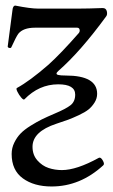

<svg xmlns="http://www.w3.org/2000/svg" viewBox="-20 -446 406 692"><path d="M166 226.1Q102.5 226.1 62.3 196.8Q22 167.5 22 108.9Q22 87.4 31.5 68.1Q41 48.8 54.2 35.2Q67.4 21.5 90.1 7.3Q112.8 -6.8 130.6 -15.6Q148.4 -24.4 175.8 -36.1Q217.8 -53.7 234.4 -66.9Q251 -80.1 251 -105Q251 -142.1 189.9 -142.1Q120.6 -142.1 67.9 -87.9Q64.5 -85 56.4 -94.5Q48.3 -104 42.7 -115.5Q37.1 -127 41 -128.9Q86.9 -153.8 154.8 -212.9Q199.7 -253.4 264.2 -327.1Q268.6 -333 266.8 -339.6Q265.1 -346.2 257.8 -346.2H106Q63.5 -346.2 45.9 -324.2Q37.6 -312.5 21 -275.9Q19.5 -272 13.7 -273.2Q7.8 -274.4 7.8 -278.8L24.9 -409.2Q26.4 -425.8 35.2 -425.8Q90.3 -415 117.2 -415H263.2Q296.4 -415 350.1 -417Q362.3 -417 365 -405.3Q367.7 -393.6 362.8 -387.2Q270.5 -260.7 190.9 -190.9Q176.8 -178.7 190.4 -175.8Q198.2 -173.8 216.8 -173.8Q330.1 -173.8 330.1 -107.9Q330.1 -91.3 320.8 -76.4Q311.5 -61.5 299.1 -51.5Q286.6 -41.5 264.2 -31Q241.7 -20.5 225.8 -14.6Q210 -8.8 183.1 0Q97.2 28.3 97.2 83Q97.2 112.3 114.7 132.1Q132.3 151.9 155 159.4Q177.7 167 203.1 167Q255.9 167 335.9 123Q342.8 119.1 350.3 132.1Q357.9 145 352.1 149.9Q269 226.1 166 226.1Z"/></svg>

Font: Junicode SmCond
Style: Regular
Weight: 400
Width: 4
Designer: Peter S. Baker
Version: Version 2.206